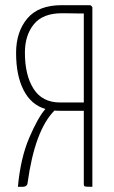

<svg xmlns="http://www.w3.org/2000/svg" viewBox="-20 -720 440 740"><path d="M69 0H49Q59 -110 92.5 -188.5Q126 -267 155 -300Q100 -316 71 -372.5Q42 -429 42 -516Q42 -597 85 -648.5Q128 -700 217 -700H325Q330 -700 332.5 -697Q335 -694 336 -692V-689V0Q311 0 307 -1.5Q303 -3 303 -11V-293H212Q197 -293 190 -294Q114 -218 86 -13Q84 -1 69 0ZM76 -517Q76 -430 109.5 -377.5Q143 -325 212 -325H257H303V-668Q301 -668 290.5 -668Q280 -668 261 -668.5Q242 -669 219 -669Q145 -669 110.5 -626.5Q76 -584 76 -517Z"/></svg>

Font: Yanone Kaffeesatz Thin
Style: Regular
Weight: 250
Designer: Yanone (Cyrillic: Daniel Pouzeot)
Foundry: Yanone
Version: Version 1.003;PS 001.003;hotconv 1.0.88;makeotf.lib2.5.64775